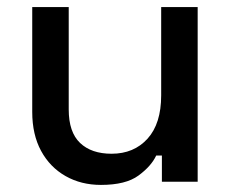

<svg xmlns="http://www.w3.org/2000/svg" viewBox="-20 -513 654 542"><path d="M265 9Q209 9 165 -16Q121 -41 96 -87Q71 -133 71 -197V-493H174V-204Q174 -140 206 -109.5Q238 -79 295 -79Q358 -79 396.5 -121.5Q435 -164 435 -244V-493H538V0H437V-74H421Q407 -44 371 -17.5Q335 9 265 9Z"/></svg>

Font: Space Grotesk Medium
Style: Regular
Weight: 500
Designer: Florian Karsten
Foundry: Florian Karsten
Version: Version 2.000